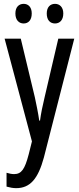

<svg xmlns="http://www.w3.org/2000/svg" viewBox="-20 -738 410 998"><path d="M60 -668C60 -633 79 -616 103 -616C127 -616 145 -633 145 -668C145 -701 127 -718 103 -718C79 -718 60 -702 60 -668ZM223 -668C223 -633 241 -616 266 -616C290 -616 309 -633 309 -668C309 -701 290 -718 266 -718C242 -718 223 -702 223 -668ZM4 -537 146 -3 129 65C109 141 92 167 53 167C41 167 27 164 14 160V232C32 237 48 240 64 240C137 240 178 191 208 81L366 -537H283L212 -233C201 -188 193 -148 188 -111H184C178 -153 169 -195 161 -233L88 -537Z"/></svg>

Font: Noto Sans Thai Looped ExtraCondensed
Style: Regular
Weight: 400
Width: 2
Designer: Sasikarn Vongin, Ben Mitchell
Foundry: The Fontpad Ltd
Version: Version 1.001